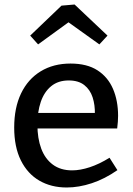

<svg xmlns="http://www.w3.org/2000/svg" viewBox="-20 -822 589 852"><path d="M276 10Q207 10 154.5 -20.5Q102 -51 72.5 -110.5Q43 -170 43 -256Q43 -344 73.5 -407.5Q104 -471 160.5 -505.5Q217 -540 293 -540Q366 -540 412.5 -510Q459 -480 481.5 -427.5Q504 -375 504 -308Q504 -295 503 -282Q502 -269 500 -252H121V-321H410L401 -315Q402 -356 391 -390Q380 -424 354 -444.5Q328 -465 285 -465Q238 -465 207 -439.5Q176 -414 161 -370Q146 -326 146 -269Q146 -208 163 -162.5Q180 -117 214.5 -91.5Q249 -66 300 -66Q336 -66 378.5 -80Q421 -94 466 -122L501 -67Q445 -28 387.5 -9Q330 10 276 10ZM149 -625 114 -664 253 -797 311 -802 457 -664 421 -625 249 -748 317 -747Z"/></svg>

Font: Bitter Thin Medium
Style: Regular
Weight: 500
Version: Version 3.021